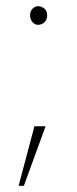

<svg xmlns="http://www.w3.org/2000/svg" viewBox="-20 -478 249 619"><path d="M40 121H57L127 -71H91ZM103 -398Q109 -398 114.5 -400.5Q120 -403 124 -407Q128 -411 130 -416.5Q132 -422 132 -428V-429Q132 -435 130 -440.5Q128 -446 124 -449.5Q120 -453 114.5 -455.5Q109 -458 103 -458Q97 -458 92.5 -455.5Q88 -453 84.5 -449.5Q81 -446 79 -440.5Q77 -435 77 -429V-428Q77 -422 79 -416.5Q81 -411 84.5 -407Q88 -403 92.5 -400.5Q97 -398 103 -398Z"/></svg>

Font: Fixel Variable
Style: Regular
Weight: 100
Width: 3
Designer: AlfaBravo + MacPaw
Foundry: Kyrylo Tkachov, Marchela Mozhyna, Serhii Makarenko, Maria Weinstein, Zakhar Kryvoshyya
Version: Version 1.211